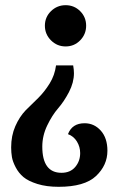

<svg xmlns="http://www.w3.org/2000/svg" viewBox="-20 -473 456 740"><path d="M23 95Q23 50 39 13.5Q55 -23 79 -48L128 -96Q152 -120 171.5 -151.5Q191 -183 196 -221H262Q265 -204 265 -191Q265 -155 246 -118.5Q227 -82 204 -55.5Q181 -29 162 10.5Q143 50 143 92Q143 193 217 193Q251 193 270 170.5Q289 148 289 117Q289 93 276.5 72.5Q264 52 242 44Q258 2 306 2Q343 2 368.5 30.5Q394 59 394 108Q394 164 350 205.5Q306 247 206 247Q159 247 124 236Q89 225 70.5 209.5Q52 194 40.5 172Q29 150 26 132.5Q23 115 23 95ZM176.5 -317.5Q153 -341 153 -374Q153 -407 176.5 -430Q200 -453 233 -453Q266 -453 289 -430Q312 -407 312 -374Q312 -341 289 -317.5Q266 -294 233 -294Q200 -294 176.5 -317.5Z"/></svg>

Font: Lobster Two
Style: Bold
Weight: 700
Designer: Pablo Impallari
Foundry: Pablo Impallari. www.impallari.com
Version: Version 1.006